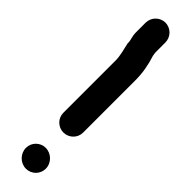

<svg xmlns="http://www.w3.org/2000/svg" viewBox="-261 -697 693 693"><g transform="rotate(45 85.5 -350.5)"><path d="M32 -568V-565.3C37.8 -539.2 45 -514.9 45 -490V-224C45 -196 68.3 -174 95.5 -174C122.7 -174 146 -196 146 -224V-490C146 -530.1 139.2 -564.7 128.3 -598L126.6 -608.5C126.2 -610.9 126 -612.1 126 -615V-664C126 -691.6 103.9 -715 75.5 -715C47.1 -715 25 -691.6 25 -664V-615C25 -593.5 32 -584 32 -568ZM39 -39.5C39 -11 62.7 14 92.5 14C120.3 14 143 -8.7 143 -36.5C143 -66.3 118 -90 89.5 -90C61.7 -90 39 -67.3 39 -39.5Z"/></g></svg>

Font: NumbBunny
Style: Bk
Weight: 400
Designer: Robert Jablonski
Foundry: Cannot Into Space Fonts
Version: Version 1.0